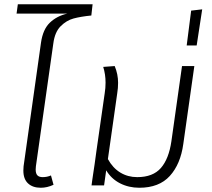

<svg xmlns="http://www.w3.org/2000/svg" viewBox="-20 -873 996 904"><path d="M416 -853 410 -800Q360 -795 326.5 -786Q293 -777 265.5 -749.5Q238 -722 231 -668L149 -90Q148 -85 148 -75Q148 -56 156 -47.5Q164 -39 181 -39Q202 -39 220 -47L232 -3Q202 11 172 11Q134 11 112 -9.5Q90 -30 90 -70Q90 -83 91 -90L173 -672Q182 -735 215 -766.5Q248 -798 297 -809H58L64 -853Z M895 -562 843 -195Q830 -100 779.5 -44.5Q729 11 636 11Q586 11 545 -10Q504 -31 480 -71Q472 -10 470 0H411Q412 -10 414 -22.5Q416 -35 418 -50Q425 -94 434 -162L473 -434Q477 -458 477 -484Q477 -523 466 -558L520 -562Q536 -524 536 -483Q536 -458 532 -434L488 -124Q511 -82 546.5 -60.5Q582 -39 626 -39Q700 -39 737.5 -82Q775 -125 787 -208L837 -562Z M880 -823 932 -829 906 -659H859Z"/></svg>

Font: FiraGO Light
Style: Italic
Weight: 300
Italic angle: -8°
Designer: bBox Type GmbH
Foundry: bBox Type GmbH
Version: Version 1.001